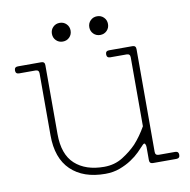

<svg xmlns="http://www.w3.org/2000/svg" viewBox="-76 -725 801 809"><g transform="rotate(-10 325.0 -320.0)"><path d="M501 -71Q501 -79 497.5 -85Q494 -91 485 -81Q476 -71 460.5 -55.5Q445 -40 423 -25.5Q401 -11 373 -0.5Q345 10 311 10Q217 10 164 -41Q111 -92 111 -190V-455Q111 -470 96 -470H26Q11 -470 11 -485Q11 -500 26 -500H126Q141 -500 141 -485V-190Q141 -103 186.5 -61.5Q232 -20 311 -20Q356 -20 391 -42Q426 -64 451 -90Q479 -121 501 -160V-455Q501 -470 486 -470H416Q401 -470 401 -485Q401 -500 416 -500H516Q531 -500 531 -485V-45Q531 -30 546 -30H616Q631 -30 631 -15Q631 0 616 0H516Q501 0 501 -15ZM191 -610Q191 -627 202.5 -638.5Q214 -650 231 -650Q248 -650 259.5 -638.5Q271 -627 271 -610Q271 -593 259.5 -581.5Q248 -570 231 -570Q214 -570 202.5 -581.5Q191 -593 191 -610ZM351 -610Q351 -627 362.5 -638.5Q374 -650 391 -650Q408 -650 419.5 -638.5Q431 -627 431 -610Q431 -593 419.5 -581.5Q408 -570 391 -570Q374 -570 362.5 -581.5Q351 -593 351 -610Z"/></g></svg>

Font: Nixie One
Style: Regular
Weight: 400
Designer: Jovanny Lemonad
Foundry: Jovanny Lemonad
Version: Version 1.000 2011 initial release